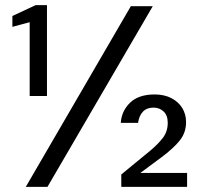

<svg xmlns="http://www.w3.org/2000/svg" viewBox="-20 -724 785 744"><path d="M95 -352V-638L28 -620V-662L118 -704H162V-352ZM80 0 487 -700H572L164 0ZM450 0V-48L562 -140Q591 -164 610.5 -189Q630 -214 630 -248Q630 -277 614 -292Q598 -307 575 -307Q549 -307 534 -291.5Q519 -276 515 -248H448Q451 -294 484 -326Q517 -358 579 -358Q617 -358 644.5 -343.5Q672 -329 686.5 -305Q701 -281 701 -251Q701 -210 676.5 -179.5Q652 -149 605 -114L524 -54H705V0Z"/></svg>

Font: DM Sans 16pt
Style: Regular
Weight: 400
Version: Version 4.004;gftools[0.9.30]